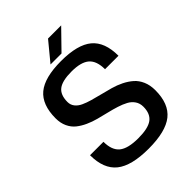

<svg xmlns="http://www.w3.org/2000/svg" viewBox="-248 -998 1146 1146"><g transform="rotate(-45 325.0 -425.0)"><path d="M179.2 -520Q179.2 -495.6 193.6 -477.3Q208 -459 232.4 -447.8Q256.8 -436.5 288.3 -427.5Q319.8 -418.5 354.7 -409.9Q389.6 -401.4 424.6 -391.6Q459.5 -381.8 491 -366.2Q522.5 -350.6 546.9 -329.3Q571.3 -308.1 585.7 -274.9Q600.1 -241.7 600.1 -199.2Q600.1 -84.5 534.7 -32.2Q469.2 20 325.2 20Q180.7 20 115.2 -32.5Q49.8 -85 49.8 -200.2H163.1Q163.1 -129.4 200.9 -98.6Q238.8 -67.9 325.2 -67.9Q408.2 -67.9 444.1 -94.2Q480 -120.6 480 -180.2Q480 -208.5 465.6 -229.7Q451.2 -251 427 -263.9Q402.8 -276.9 371.3 -286.9Q339.8 -296.9 304.9 -305.2Q270 -313.5 235.1 -322.8Q200.2 -332 168.7 -346.4Q137.2 -360.8 113 -380.1Q88.9 -399.4 74.5 -430.2Q60.1 -460.9 60.1 -501Q60.1 -615.7 123 -668Q186 -720.2 325.2 -720.2Q463.9 -720.2 526.9 -667.7Q589.8 -615.2 589.8 -500H476.1Q476.1 -569.8 440.7 -600.8Q405.3 -631.8 325.2 -631.8Q247.1 -631.8 213.1 -606Q179.2 -580.1 179.2 -520ZM266.1 -750 365.2 -870.1H476.1L358.9 -750Z"/></g></svg>

Font: Fivo Sans Modern Med
Style: Regular
Weight: 450
Designer: Alexander Slobzheninov
Foundry: Alexander Slobzheninov
Version: 1.0